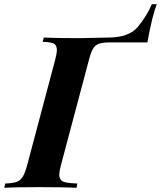

<svg xmlns="http://www.w3.org/2000/svg" viewBox="-63 -885 759 905"><path d="M457 -685.1Q421.9 -685.1 404.3 -679.2Q386.7 -673.3 376.2 -656.5Q365.7 -639.6 356 -602.1L224.1 -106Q216.3 -76.2 216.3 -60.5Q216.3 -44.9 227.5 -33.4Q238.8 -22 301.8 -20L297.9 0Q236.3 -2.9 123 -2.9Q9.8 -2.9 -43 0L-38.1 -20Q-2 -21.5 15.6 -27.8Q33.2 -34.2 43.9 -51.3Q54.7 -68.4 64.9 -106L196.8 -602.1Q205.1 -633.8 205.1 -649.4Q205.1 -665 196.3 -675.5Q187.5 -686 138.2 -688L143.1 -708Q201.2 -705.1 310.1 -705.1L446.8 -708Q544.9 -708 586.7 -758.3Q628.4 -808.6 652.8 -865.2H675.8Q654.3 -810.1 631.8 -685.1Z"/></svg>

Font: PlayfairDisplay-BoldItalic
Style: Bold Italic
Weight: 700
Italic angle: -14.9847°
Designer: Claus Eggers Sørensen
Foundry: Claus Eggers Sørensen
Version: Version 1.002;PS 001.002;hotconv 1.0.70;makeotf.lib2.5.58329